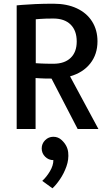

<svg xmlns="http://www.w3.org/2000/svg" viewBox="-20 -696 586 1036"><path d="M70 -667Q70 -667 97.5 -669.5Q125 -672 170.5 -674Q216 -676 268 -676Q341 -676 394.5 -651Q448 -626 477 -580Q506 -534 506 -473Q506 -403 467 -353.5Q428 -304 358 -284L511 0H399L258 -272Q218 -272 195 -273.5Q172 -275 172 -275V0H70ZM268 -596Q224 -596 198.5 -594Q173 -592 173 -592V-355Q173 -355 198.5 -353.5Q224 -352 268 -352Q328 -352 361 -383.5Q394 -415 394 -472Q394 -531 361 -563.5Q328 -596 268 -596ZM268 168Q242 168 223.5 149.5Q205 131 205 105Q205 79 223.5 60.5Q242 42 268 42Q294 42 313 60Q344 89 348 126.5Q352 164 338.5 202Q325 240 303.5 271.5Q282 303 263 320L208 280Q231 259 249.5 228Q268 197 268 168Z"/></svg>

Font: Epunda Sans Medium
Style: Regular
Weight: 500
Designer: Simon Atzbach
Foundry: typofactur
Version: Version 2.204; ttfautohint (v1.8.4.7-5d5b)